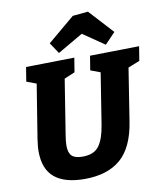

<svg xmlns="http://www.w3.org/2000/svg" viewBox="-102 -1045 975 1141"><g transform="rotate(-10 385.5 -474.0)"><path d="M474 -702 771 -707 757 -621 687 -593 637 -275Q613 -122 533.5 -54Q454 14 316 14Q196 14 135 -37Q74 -88 74 -195Q74 -212 76 -231Q78 -250 81 -271L133 -594L74 -616L88 -702L380 -707L366 -621L302 -594L249 -261Q243 -224 243 -199Q243 -157 262 -138Q281 -119 327 -119Q396 -119 426.5 -160.5Q457 -202 470 -285L519 -594L460 -616ZM295 -750 251 -816 414 -953 507 -962 641 -816 578 -750 448 -839Z"/></g></svg>

Font: Bitter ExtraBold
Style: Italic
Weight: 800
Italic angle: -9°
Designer: Sol Matas, and Bitter project Authors
Foundry: Sol Matas
Version: Version 2.001